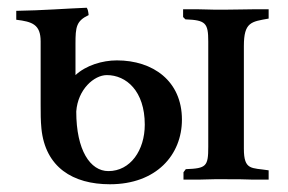

<svg xmlns="http://www.w3.org/2000/svg" viewBox="-20 -464 744 496"><path d="M674 0V-24C630 -31 610 -23 610 -80V-345C610 -407 629 -408 674 -416V-440H633C612 -440 588 -439 561 -439H535C521 -439 508 -440 493 -440H453V-420L459 -414C511 -412 518 -405 518 -357V-85C518 -34 513 -29 460 -27L454 -19V0H494C507 0 520 -1 534 -1H562C590 -1 612 -1 633 0ZM85 -194C85 -172 85 -152 87 -132C97 -32 168 12 264 12C384 12 450 -64 450 -155C450 -255 375 -308 282 -308C244 -308 202 -295 175 -270V-351C175 -394 177 -410 209 -425C208 -434 207 -440 204 -444C152 -442 89 -437 22 -436V-413C63 -408 85 -401 85 -357ZM177 -176C181 -233 223 -270 256 -270C306 -270 354 -229 354 -142C354 -76 317 -22 260 -22C213 -22 177 -76 177 -176Z"/></svg>

Font: Sibila
Style: Regular
Weight: 400
Designer: Stefan Peev
Foundry: Context Ltd
Version: Version 1.000